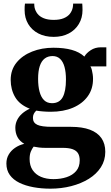

<svg xmlns="http://www.w3.org/2000/svg" viewBox="-20 -820 636 1096"><path d="M268 257Q216 257 170.2 248.5Q124.5 240 90 223Q55.5 206 36 178.8Q16.5 151.5 16.5 113.5Q16.5 84.5 29.8 62Q43 39.5 66 23.8Q89 8 118.5 1Q92 -14.5 79.8 -37.5Q67.5 -60.5 67.5 -90.5Q67.5 -113.5 77.5 -134.2Q87.5 -155 106.2 -171.5Q125 -188 150 -199.5Q92 -222 66.5 -265.5Q41 -309 41 -364Q41 -421.5 74.2 -462.5Q107.5 -503.5 163 -525.5Q218.5 -547.5 284.5 -547.5Q346 -547.5 389.8 -535.2Q433.5 -523 461.5 -497Q473 -517 498 -533.5Q523 -550 556.5 -550H587V-441H496Q501 -434 504 -422Q507 -410 509 -396.5Q511 -383 511 -371Q511.5 -313 481.2 -270.8Q451 -228.5 396.5 -205.2Q342 -182 269.5 -182Q248 -182 226 -183.8Q204 -185.5 187 -188.5Q178 -180 173 -170.2Q168 -160.5 168 -147Q168 -119.5 192.5 -107.8Q217 -96 277.5 -96H385.5Q449.5 -96 493 -79.8Q536.5 -63.5 558.8 -31.8Q581 0 581 46.5Q581 95.5 556 134.5Q531 173.5 487 200.8Q443 228 386.5 242.5Q330 257 268 257ZM285 202.5Q326.5 202.5 360.5 191.2Q394.5 180 414.8 156.2Q435 132.5 435 95.5Q435 71 425.5 55.2Q416 39.5 394.8 31.8Q373.5 24 338 24H238.5Q219.5 24 202.5 22Q185.5 20 172 17Q163 28.5 156 45.2Q149 62 149 87.5Q149 125 166.2 150.8Q183.5 176.5 214 189.5Q244.5 202.5 285 202.5ZM277 -231Q319 -231 337.8 -265Q356.5 -299 356.5 -366Q356.5 -408 348.2 -438Q340 -468 323 -484Q306 -500 280 -500Q253.5 -500 235 -485.8Q216.5 -471.5 207 -442.8Q197.5 -414 197.5 -369.5Q197.5 -328 205.8 -296.8Q214 -265.5 231.5 -248.2Q249 -231 277 -231ZM286.5 -609.5Q236.5 -609.5 199 -629Q161.5 -648.5 141 -683Q120.5 -717.5 120.5 -762Q120.5 -772.5 120.8 -782.5Q121 -792.5 122.5 -799.5H175.5Q175.5 -795 175.8 -789.8Q176 -784.5 177 -778.5Q181.5 -757.5 194.2 -741.2Q207 -725 230 -715.8Q253 -706.5 286.5 -706.5Q320.5 -706.5 343.2 -715.8Q366 -725 378.8 -741.2Q391.5 -757.5 395.5 -778Q396.5 -784 397 -789.5Q397.5 -795 397.5 -799.5H449.5Q450 -792.5 450.5 -782.5Q451 -772.5 451 -762.5Q451 -718 430.2 -683.2Q409.5 -648.5 372.5 -629Q335.5 -609.5 286.5 -609.5Z"/></svg>

Font: Merriweather 72pt ExtraBold
Style: Regular
Weight: 800
Version: Version 2.100